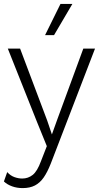

<svg xmlns="http://www.w3.org/2000/svg" viewBox="-21 -749 523 984"><path d="M466 -500 239 90Q222 133 203 160.5Q184 188 158 201.5Q132 215 95 215Q66 215 41 206Q16 197 -1 181L16 133Q32 151 52.5 158.5Q73 166 93 166Q123 166 146.5 147.5Q170 129 189 77L219 0L169 -123L19 -500H82L221 -131L245 -60L273 -138L406 -500ZM289 -729H350L256 -569H210Z"/></svg>

Font: Kantumruy Pro Light
Style: Regular
Weight: 300
Version: Version 1.002